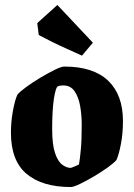

<svg xmlns="http://www.w3.org/2000/svg" viewBox="-20 -741 539 773"><path d="M265 12Q150 12 87 -41Q24 -94 24 -207Q24 -251 32 -294.5Q40 -338 50 -360Q60 -372 86 -391Q112 -410 143 -428.5Q174 -447 200.5 -460Q227 -473 239 -473Q356 -473 415.5 -416Q475 -359 475 -254Q475 -204 467 -162Q459 -120 449 -97Q439 -85 414 -67Q389 -49 358.5 -31Q328 -13 302 -0.5Q276 12 265 12ZM265 -65Q268 -66 276 -69Q284 -72 291 -75.5Q298 -79 298 -79Q302 -102 305.5 -140Q309 -178 309 -239Q309 -279 302.5 -315Q296 -351 280 -374Q264 -397 235 -397Q230 -397 225 -396.5Q220 -396 214 -394Q204 -390 197 -343.5Q190 -297 190 -222Q190 -159 201.5 -125Q213 -91 230.5 -78Q248 -65 265 -65ZM310 -517Q284 -529 252.5 -543Q221 -557 190.5 -572Q160 -587 136 -600L130 -648L211 -721L354 -569Z"/></svg>

Font: Grenze Gotisch Black
Style: Regular
Weight: 900
Designer: Renata Polastri
Foundry: Omnibus-Type
Version: Version 1.001